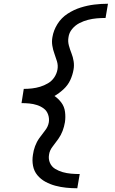

<svg xmlns="http://www.w3.org/2000/svg" viewBox="-20 -853 616 1026"><path d="M393 153 406 77Q383 77 360 75Q337 73 315.5 67Q294 61 275 49.5Q256 38 247 17.5Q238 -3 242 -26Q245 -49 261 -69.5Q277 -90 291.5 -110.5Q306 -131 314.5 -153.5Q323 -176 327 -200Q331 -227 327.5 -255Q324 -283 308 -304.5Q292 -326 271 -340Q297 -355 320 -376.5Q343 -398 355.5 -425Q368 -452 373 -481Q377 -503 373.5 -525.5Q370 -548 362 -568Q354 -588 348 -610Q342 -632 346 -654Q349 -678 365.5 -698Q382 -718 404.5 -729.5Q427 -741 450.5 -747Q474 -753 497.5 -755Q521 -757 544 -757L557 -833Q520 -833 483.5 -828.5Q447 -824 410.5 -812.5Q374 -801 341 -779.5Q308 -758 287 -724.5Q266 -691 260 -654Q256 -632 259.5 -609.5Q263 -587 270.5 -567Q278 -547 284.5 -525Q291 -503 287 -481Q283 -459 270 -439.5Q257 -420 236.5 -408Q216 -396 194.5 -389.5Q173 -383 151 -380.5Q129 -378 107 -378L95 -302Q116 -302 137 -300Q158 -298 178 -291.5Q198 -285 214 -273Q230 -261 237 -241Q244 -221 241 -200Q237 -176 221 -156Q205 -136 190.5 -115.5Q176 -95 167.5 -72Q159 -49 156 -26Q151 4 156.5 33Q162 62 180 83.5Q198 105 223 118.5Q248 132 276 139.5Q304 147 333.5 150Q363 153 393 153Z"/></svg>

Font: Iosevka Sparkle
Style: Italic
Weight: 400
Italic angle: -9°
Designer: Belleve Invis
Foundry: Belleve Invis
Version: Version 4.5.0; ttfautohint (v1.8.3)